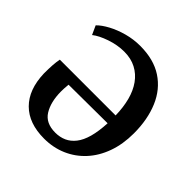

<svg xmlns="http://www.w3.org/2000/svg" viewBox="-156 -687 824 824"><g transform="rotate(45 256.0 -275.0)"><path d="M227.5 12Q135 12 83.8 -39Q32.5 -90 29.5 -185Q29.5 -215.5 31 -237.2Q32.5 -259 36 -275.5H374.5Q373.5 -323.5 363 -363.8Q352.5 -404 331.5 -433.5Q310.5 -463 279.5 -479.2Q248.5 -495.5 207.5 -495.5Q166.5 -495.5 124.2 -481Q82 -466.5 59 -448L40.5 -488.5Q58.5 -507 89.8 -523.8Q121 -540.5 159.5 -551Q198 -561.5 238 -561.5Q320.5 -561.5 375.2 -525.5Q430 -489.5 457.2 -425Q484.5 -360.5 484.5 -276.5Q484.5 -210.5 465.2 -157.2Q446 -104 411.2 -66.2Q376.5 -28.5 329.5 -8.2Q282.5 12 227.5 12ZM243.5 -40Q271 -40 294 -50.2Q317 -60.5 334.2 -82.5Q351.5 -104.5 361.5 -140.5Q371.5 -176.5 374 -227.5L138.5 -226Q137 -215 136.5 -201.8Q136 -188.5 136 -181.5Q136.5 -119 161 -79.5Q185.5 -40 243.5 -40Z"/></g></svg>

Font: Merriweather 36pt
Style: Regular
Weight: 400
Designer: Eben Sorkin
Foundry: Eben Sorkin
Version: Version 2.100